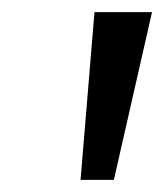

<svg xmlns="http://www.w3.org/2000/svg" viewBox="-20 -725 271 317"><path d="M113 -428 136 -705H231L168 -428Z"/></svg>

Font: Nunito Sans 12pt ExtraLight 12pt
Style: Italic
Weight: 400
Italic angle: -9°
Version: Version 3.101;gftools[0.9.27]